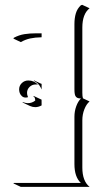

<svg xmlns="http://www.w3.org/2000/svg" viewBox="-20 -625 401 777"><path d="M34.2 117.2 36.1 115.2H307.1Q281.2 91.1 281.2 39.1V-152.3Q281.2 -174.8 288.5 -194.8Q295.7 -214.8 307.6 -226.6Q300.3 -226.8 296 -227.9Q291.7 -229 288 -232.7Q284.2 -236.3 282.7 -243.9Q281.2 -251.5 281.2 -263.7V-527.3Q281.2 -552.2 287 -571.2Q292.7 -590.1 307.1 -603.5L312.5 -605.5L342.5 -591.6Q313.2 -568.4 313.2 -513.4V-249.8Q313.2 -234.6 315.7 -227.1L342.5 -214.4Q329.8 -203.9 321.5 -183Q313.2 -162.1 313.2 -138.2V53Q313.2 107.9 342.5 131.1L64.2 131.3ZM34.2 -468.8 36.1 -472.2Q57.1 -483.4 79 -486.8Q100.8 -490.2 127 -490.2H148.4V-474.1H146.5Q122.1 -473.6 102.3 -469.4Q82.5 -465.1 64.2 -454.6ZM57.4 -263.2Q57.4 -278.1 68.2 -288.7Q79.1 -299.3 94.5 -299.3Q117.9 -299.3 133.8 -282.2L130.6 -283Q127.7 -283.2 124.5 -283.2Q109.9 -283.2 99.6 -273.2Q89.4 -263.2 89.4 -249Q89.4 -241.2 92.8 -233.6L93.3 -231.7Q88.4 -230.2 83.5 -230.2Q75 -230.2 68.7 -235.8Q62.5 -241.5 59.9 -248.7Q57.4 -255.9 57.4 -263.2ZM71.5 -210.2 71.8 -211.9Q85 -207.5 92.5 -207.5Q109.4 -207.5 122.6 -218Q122.3 -231.9 115 -235.1L116 -236.8L148.2 -221.7L148.4 -198.5Q135.5 -191.4 122.6 -191.4Q111.6 -191.4 101.6 -196ZM117.2 -297.6 117.7 -299.6 146.5 -286.1 148.4 -285.9V-262.9L144.8 -270.5Q135.7 -288.8 117.2 -297.6Z"/></svg>

Font: AgreloyOut1
Style: Medium
Weight: 400
Designer: gluk
Foundry: gluk
Version: Version 0.27